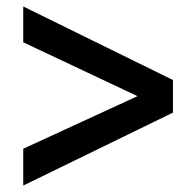

<svg xmlns="http://www.w3.org/2000/svg" viewBox="-20 -582 608 595"><path d="M52 -7 516 -233V-334L52 -562V-451L406 -284L52 -121Z"/></svg>

Font: Ronzino Medium
Style: Regular
Weight: 500
Designer: Nunzio Mazzaferro
Foundry: Collletttivo
Version: Version 1.000;Glyphs 3.3 (3337)